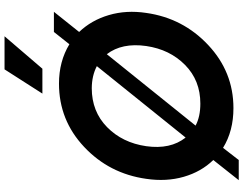

<svg xmlns="http://www.w3.org/2000/svg" viewBox="-133 -907 1073 847"><g transform="rotate(-90 403.5 -483.5)"><path d="M523.9 -833H414.1L521 -1000H667ZM686 -670.9Q737.8 -616.7 760.5 -539.8Q783.2 -462.9 770 -375Q747.1 -212.9 628.4 -101.6Q509.8 9.8 350.1 9.8Q249 9.8 174.8 -36.1L121.1 33.2H32.2L121.1 -79.1Q69.3 -132.3 47.1 -209.2Q24.9 -286.1 38.1 -375Q61 -538.1 179 -648.9Q296.9 -759.8 458 -759.8Q556.2 -759.8 631.8 -713.9L686 -782.2H774.9ZM182.1 -375Q167 -268.1 220.2 -201.2L535.2 -592.8Q493.2 -614.7 438 -615.2Q335 -615.2 266.1 -547.6Q197.3 -480 182.1 -375ZM370.1 -136.2Q472.2 -136.2 540.5 -203.6Q608.9 -271 624 -375Q639.2 -481.9 587.9 -548.8L272.9 -157.2Q312 -136.2 370.1 -136.2Z"/></g></svg>

Font: Oakes Grotesk
Style: Bold Italic
Weight: 700
Designer: Samuel Oakes
Foundry: Samuel Oakes
Version: Version 1.0 | wf-rip DC20170320